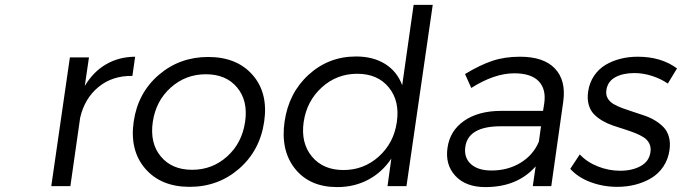

<svg xmlns="http://www.w3.org/2000/svg" viewBox="-20 -762 2791 786"><path d="M189.9 0 266.1 -526.9H344.2L327.1 -410.2Q361.8 -468.3 414.3 -498.8Q466.8 -529.3 533.2 -529.8L522 -451.2Q439.9 -452.6 383.1 -405.8Q326.2 -358.9 308.1 -279.8L268.1 0Z M527.3 -264.2Q544.4 -381.8 629.9 -455.3Q715.3 -528.8 832.5 -528.8Q949.7 -528.8 1014.2 -455.1Q1078.6 -381.3 1061.5 -264.2Q1044.4 -146 959 -71.5Q873.5 2.9 756.3 2.9Q639.2 2.9 574.7 -71.5Q510.3 -146 527.3 -264.2ZM605.5 -263.2Q592.8 -176.3 638.2 -121.6Q683.6 -66.9 766.6 -66.9Q849.1 -66.9 909.9 -121.6Q970.7 -176.3 983.4 -263.2Q996.1 -349.1 950.9 -403.6Q905.8 -458 822.8 -458Q740.2 -458 679.2 -403.6Q618.2 -349.1 605.5 -263.2Z M1437.5 -530.8Q1507.8 -530.8 1556.6 -500.2Q1605.5 -469.7 1626.5 -413.1L1673.3 -742.2H1751.5L1644 0H1566.4L1582 -112.8Q1544.4 -56.6 1487.5 -26.4Q1430.7 3.9 1360.4 3.9Q1248 3.9 1188 -71Q1127.9 -146 1145 -264.2Q1162.1 -382.3 1243.9 -456.5Q1325.7 -530.8 1437.5 -530.8ZM1223.1 -262.2Q1210.9 -176.8 1256.8 -121.3Q1302.7 -65.9 1386.2 -65.9Q1469.2 -65.9 1530.8 -121.3Q1592.3 -176.8 1604.5 -262.2Q1617.2 -348.6 1571.5 -404.3Q1525.9 -460 1442.4 -460Q1358.9 -460 1297.4 -404.3Q1235.8 -348.6 1223.1 -262.2Z M1812 -157.2Q1821.8 -226.6 1879.6 -267.1Q1937.5 -307.6 2029.8 -308.1H2203.1L2208 -338.9Q2216.3 -397.5 2185.1 -429.7Q2153.8 -461.9 2085 -461.9Q2003.9 -461.9 1909.2 -401.9L1883.8 -459Q1944.3 -495.6 1994.9 -512.7Q2045.4 -529.8 2108.9 -529.8Q2205.6 -529.8 2251.5 -481.7Q2297.4 -433.6 2286.1 -348.1L2236.8 0H2161.1L2172.9 -81.1Q2098.6 3.9 1966.8 3.9Q1886.7 3.9 1844.2 -42Q1801.8 -87.9 1812 -157.2ZM1884.8 -160.2Q1878.9 -116.2 1908 -90.1Q1937 -64 1992.2 -64Q2059.1 -64 2111.1 -95.7Q2163.1 -127.4 2186 -182.1L2194.8 -245.1H2030.8Q1896 -245.1 1884.8 -160.2Z M2314.5 -70.8 2353.5 -129.9Q2382.3 -98.6 2427 -80.8Q2471.7 -63 2518.6 -63Q2567.9 -63 2602.5 -82Q2637.2 -101.1 2642.6 -138.2Q2646 -158.2 2638.4 -173.8Q2630.9 -189.5 2615.5 -199.5Q2600.1 -209.5 2579.6 -217.5Q2559.1 -225.6 2535.9 -232.9Q2512.7 -240.2 2489.5 -248Q2466.3 -255.9 2446 -267.8Q2425.8 -279.8 2411.1 -294.9Q2396.5 -310.1 2389.9 -333.7Q2383.3 -357.4 2387.7 -387.2Q2393.1 -423.8 2412.1 -451.9Q2431.2 -480 2459.2 -496.6Q2487.3 -513.2 2520.5 -521.5Q2553.7 -529.8 2590.8 -529.8Q2687 -529.8 2751.5 -481.9L2713.9 -419.9Q2685.5 -439.5 2649.2 -451.2Q2612.8 -462.9 2576.7 -462.9Q2529.8 -462.9 2498.5 -445.6Q2467.3 -428.2 2462.4 -393.1Q2459.5 -374.5 2467.5 -360.1Q2475.6 -345.7 2491.2 -336.4Q2506.8 -327.1 2527.8 -319.3Q2548.8 -311.5 2572 -304.2Q2595.2 -296.9 2618.4 -288.8Q2641.6 -280.8 2661.9 -268.6Q2682.1 -256.3 2697 -240.7Q2711.9 -225.1 2718.5 -201.2Q2725.1 -177.2 2720.7 -147Q2715.3 -109.4 2695.3 -79.8Q2675.3 -50.3 2645.8 -32.7Q2616.2 -15.1 2581.1 -6.1Q2545.9 2.9 2506.8 2.9Q2449.2 2.9 2397.7 -16.4Q2346.2 -35.6 2314.5 -70.8Z"/></svg>

Font: Trueno Light
Style: Italic
Weight: 300
Designer: Julieta Ulanovsky
Foundry: Julieta Ulanovsky
Version: Version 3.001b | FøM Fix